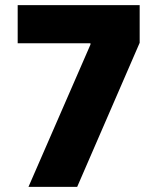

<svg xmlns="http://www.w3.org/2000/svg" viewBox="-20 -727 616 747"><path d="M332 -553.7V-558.6H48.8V-707H523.4V-560.5L280.3 0H90.8Z"/></svg>

Font: Pretendard GOV Black
Style: Regular
Weight: 900
Designer: Base glyphs from Inter by Rasmus Andersson; Hangeul glyphs from Noto Sans CJK(Source Han Sans) by Jang Soo-young and Kan
Foundry: Kil Hyung-jin
Version: Version 1.309